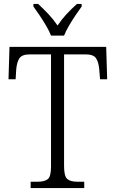

<svg xmlns="http://www.w3.org/2000/svg" viewBox="-20 -951 585 971"><path d="M135 0V-32H170Q205 -32 221.5 -45Q238 -58 238 -108V-676H131Q91 -676 78 -656Q65 -636 62 -599L59 -550H23L28 -714H517L522 -550H486L482 -599Q479 -636 466 -656Q453 -676 413 -676H304V-111Q304 -59 320.5 -45.5Q337 -32 371 -32H406V0ZM238 -771Q229 -794 213.5 -820.5Q198 -847 180.5 -873Q163 -899 149 -918V-931H173Q202 -904 226 -878.5Q250 -853 271 -822Q292 -853 315.5 -878.5Q339 -904 369 -931H393V-918Q379 -899 361.5 -873Q344 -847 328.5 -820.5Q313 -794 304 -771Z"/></svg>

Font: Noto Serif Hebrew SemiCondensed Light
Style: Regular
Weight: 300
Width: 4
Designer: Monotype Design Team
Foundry: Monotype Imaging Inc.
Version: Version 2.004; ttfautohint (v1.8.4.7-5d5b)